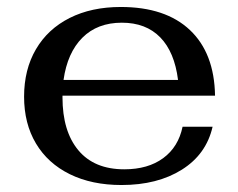

<svg xmlns="http://www.w3.org/2000/svg" viewBox="-20 -520 683 550"><path d="M503 -157H589Q571 -78 501 -34Q431 10 328 10Q243 10 180 -21Q117 -52 83 -109Q49 -166 49 -243Q49 -321 83 -379Q117 -437 179.5 -468.5Q242 -500 326 -500Q454 -500 524 -434Q594 -368 596 -246H159V-241Q159 -144 204.5 -89.5Q250 -35 336 -35Q404 -35 447.5 -67Q491 -99 503 -157ZM162 -291H490Q480 -371 439 -413Q398 -455 329 -455Q259 -455 216 -412Q173 -369 162 -291Z"/></svg>

Font: Fahkwang Medium
Style: Regular
Weight: 500
Version: Version 1.000; ttfautohint (v1.6)